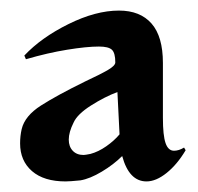

<svg xmlns="http://www.w3.org/2000/svg" viewBox="-20 -817 375 363"><path d="M18 -546Q18 -560 21 -573Q27 -598 57.5 -617.5Q88 -637 141 -663Q171 -677 184.5 -685Q198 -693 198 -699Q198 -717 191.5 -723Q185 -729 167 -729Q144 -729 107 -723Q70 -717 29 -705L26 -712Q58 -746 109.5 -771.5Q161 -797 205 -797Q245 -797 266.5 -772.5Q288 -748 288 -698V-594Q288 -561 293 -546.5Q298 -532 309 -532Q318 -532 328 -538L331 -533Q315 -506 295 -490Q275 -474 257 -474Q224 -474 211 -522Q195 -506 172.5 -492.5Q150 -479 132 -476Q112 -474 104 -474Q63 -474 40.5 -493.5Q18 -513 18 -546ZM138 -524Q141 -524 151 -526Q166 -530 181 -540.5Q196 -551 206 -563L202 -643Q178 -634 152 -617.5Q126 -601 119 -585Q110 -567 110 -553Q110 -540 117.5 -532Q125 -524 138 -524Z"/></svg>

Font: Tiejili SC
Style: Regular
Weight: 400
Designer: Buernia
Foundry: Ershou Xiaoxi Press
Version: Version 1.100